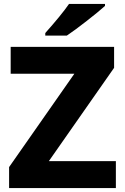

<svg xmlns="http://www.w3.org/2000/svg" viewBox="-20 -951 630 971"><path d="M26 0V-106L356 -578H34V-714H557V-608L227 -136H566V0ZM511 -921Q480 -893 418.5 -845Q357 -797 318 -771H209V-784Q291 -876 329 -931H511Z"/></svg>

Font: Noto Sans UI ExtraBold
Style: Regular
Weight: 800
Designer: Monotype Design Team
Foundry: Monotype Imaging Inc.
Version: Version 1.001